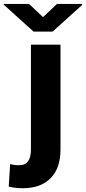

<svg xmlns="http://www.w3.org/2000/svg" viewBox="-89 -759 445 992"><path d="M70.8 -528.3H223.6V13.2Q223.6 110.4 172.1 161.9Q120.6 213.4 30.8 213.4Q10.7 213.4 -6.6 211.7Q-23.9 210 -43.9 205.1L-36.6 88.9Q-25.4 91.8 -14.4 93.3Q-3.4 94.7 11.2 94.7Q70.8 94.7 70.8 13.2ZM61 -738.8 133.3 -670.4 205.6 -738.8H335.4V-733.4L182.6 -595.7H84.5L-69.3 -734.4V-738.8Z"/></svg>

Font: Vazirmatn UI ExtraBold
Style: Regular
Weight: 800
Designer: Saber Rastikerdar
Foundry: Saber Rastikerdar
Version: Version 33.003